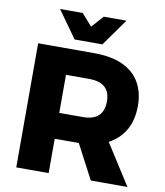

<svg xmlns="http://www.w3.org/2000/svg" viewBox="-97 -989 917 1068"><g transform="rotate(10 362.0 -455.0)"><path d="M696 0H489L387 -194H251V0H68V-701H383Q485 -701 549.5 -669.8Q614 -638.5 644.5 -582.8Q675 -527 675 -455Q675 -297 550 -229ZM421 -757H264L155 -910H283L342 -843L402 -910H530ZM384 -340Q501 -340 501 -449Q501 -554 384 -555H251V-340Z"/></g></svg>

Font: Argentum Novus
Style: Bold
Weight: 700
Designer: Julieta Ulanovsky (font) & Cristiano Sobral (main changes)
Foundry: Julieta Ulanovsky (font) & Cristiano Sobral (main changes)
Version: Version 3.00;November 27, 2020;FontCreator 13.0.0.2655 64-bi